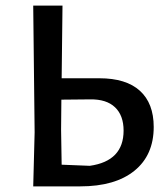

<svg xmlns="http://www.w3.org/2000/svg" viewBox="-20 -662 596 682"><path d="M98 0 103 -192 98 -642H202L199 -384H333Q428 -384 477 -339.5Q526 -295 526 -211Q526 -111 457.5 -55.5Q389 0 265 0ZM197 -201 199 -77 299 -73Q419 -90 419 -198Q419 -252 388.5 -281Q358 -310 300 -309L198 -308Z"/></svg>

Font: Alegreya Sans Medium
Style: Regular
Weight: 500
Designer: Juan Pablo del Peral
Foundry: Huerta Tipografica
Version: Version 2.007